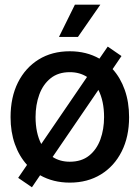

<svg xmlns="http://www.w3.org/2000/svg" viewBox="-20 -773 600 825"><path d="M117.2 31.7 58.1 -8.8 96.2 -64.5Q62.5 -101.6 43.9 -153.8Q25.4 -206.1 25.4 -269.5Q25.4 -355 57.1 -418.5Q88.9 -481.9 146 -517.3Q203.1 -552.7 279.8 -552.7Q351.6 -552.7 407.2 -521L442.9 -572.8L502 -532.2L463.9 -476.1Q497.6 -439 516.1 -386.5Q534.7 -334 534.7 -269.5Q534.7 -185.5 502.9 -122.3Q471.2 -59.1 413.8 -23.7Q356.4 11.7 279.8 11.7Q208.5 11.7 152.3 -20ZM132.8 -270Q132.8 -202.1 157.2 -154.3L354 -442.4Q322.3 -462.9 279.8 -462.9Q230 -462.9 197.3 -436.5Q164.6 -410.2 148.7 -366.2Q132.8 -322.3 132.8 -270ZM279.8 -78.1Q330.1 -78.1 362.8 -104.2Q395.5 -130.4 411.4 -174.1Q427.2 -217.8 427.2 -270Q427.2 -338.4 402.8 -386.7L206.1 -98.6Q237.8 -78.1 279.8 -78.1ZM233.4 -614.3 301.8 -752.9H411.1L314.9 -614.3Z"/></svg>

Font: Inter Tight Medium
Style: Regular
Weight: 500
Designer: Rasmus Andersson
Foundry: rsms
Version: Version 3.004; ttfautohint (v1.8.4.7-5d5b)